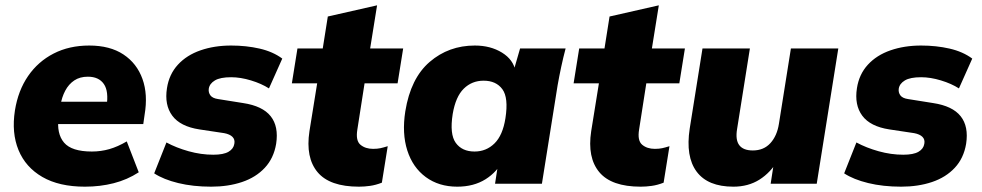

<svg xmlns="http://www.w3.org/2000/svg" viewBox="-20 -690 3689 721"><path d="M299 11Q202 11 139 -25.5Q76 -62 49.5 -126.5Q23 -191 36 -275Q48 -350 85.5 -404.5Q123 -459 181.5 -489Q240 -519 315 -519Q393 -519 443.5 -485.5Q494 -452 515 -393.5Q536 -335 523 -259L518 -224H177L190 -308H400L380 -290Q389 -347 370 -374.5Q351 -402 310 -402Q280 -402 259 -388Q238 -374 225 -349.5Q212 -325 207 -294L200 -250Q192 -188 220.5 -154.5Q249 -121 325 -121Q359 -121 390.5 -130Q422 -139 456 -159L501 -43Q458 -15 407 -2Q356 11 299 11Z M773 11Q705 11 649.5 -2.5Q594 -16 559 -39L605 -155Q642 -135 688.5 -122Q735 -109 781 -109Q819 -109 838 -120Q857 -131 860 -150Q863 -166 853 -176Q843 -186 822 -190L729 -204Q657 -215 627 -255.5Q597 -296 607 -359Q615 -411 648 -447Q681 -483 733 -501Q785 -519 848 -519Q905 -519 955 -507.5Q1005 -496 1040 -470L990 -358Q962 -376 922.5 -388Q883 -400 848 -400Q807 -400 787 -388Q767 -376 764 -357Q762 -343 770 -332Q778 -321 799 -318L893 -303Q966 -292 996.5 -253.5Q1027 -215 1017 -150Q1008 -96 974.5 -60Q941 -24 889 -6.5Q837 11 773 11Z M1328 11Q1218 11 1172.5 -43.5Q1127 -98 1142 -197L1171 -377H1076L1097 -508H1192L1211 -628L1396 -670L1370 -508H1494L1473 -377H1349L1322 -204Q1315 -162 1333.5 -146.5Q1352 -131 1381 -131Q1397 -131 1408.5 -133.5Q1420 -136 1436 -141L1414 -4Q1391 5 1369.5 8Q1348 11 1328 11Z M1697 11Q1628 11 1579 -25Q1530 -61 1509.5 -125Q1489 -189 1502 -272Q1522 -396 1593.5 -457.5Q1665 -519 1763 -519Q1822 -519 1865 -492.5Q1908 -466 1916 -422L1907 -418L1933 -508H2104Q2095 -474 2087.5 -439Q2080 -404 2074 -370L2015 0H1839L1853 -91H1870Q1848 -45 1803.5 -17Q1759 11 1697 11ZM1762 -121Q1806 -121 1837 -151.5Q1868 -182 1878 -246Q1890 -323 1866.5 -355Q1843 -387 1796 -387Q1752 -387 1721.5 -357Q1691 -327 1680 -262Q1668 -186 1691.5 -153.5Q1715 -121 1762 -121Z M2386 11Q2276 11 2230.5 -43.5Q2185 -98 2200 -197L2229 -377H2134L2155 -508H2250L2269 -628L2454 -670L2428 -508H2552L2531 -377H2407L2380 -204Q2373 -162 2391.5 -146.5Q2410 -131 2439 -131Q2455 -131 2466.5 -133.5Q2478 -136 2494 -141L2472 -4Q2449 5 2427.5 8Q2406 11 2386 11Z M2734 11Q2638 11 2596 -45.5Q2554 -102 2570 -207L2618 -508H2796L2748 -206Q2741 -165 2756 -145Q2771 -125 2807 -125Q2848 -125 2873 -152.5Q2898 -180 2905 -225L2950 -508H3128L3047 0H2874L2888 -91H2903Q2874 -42 2832 -15.5Q2790 11 2734 11Z M3364 11Q3296 11 3240.5 -2.5Q3185 -16 3150 -39L3196 -155Q3233 -135 3279.5 -122Q3326 -109 3372 -109Q3410 -109 3429 -120Q3448 -131 3451 -150Q3454 -166 3444 -176Q3434 -186 3413 -190L3320 -204Q3248 -215 3218 -255.5Q3188 -296 3198 -359Q3206 -411 3239 -447Q3272 -483 3324 -501Q3376 -519 3439 -519Q3496 -519 3546 -507.5Q3596 -496 3631 -470L3581 -358Q3553 -376 3513.5 -388Q3474 -400 3439 -400Q3398 -400 3378 -388Q3358 -376 3355 -357Q3353 -343 3361 -332Q3369 -321 3390 -318L3484 -303Q3557 -292 3587.5 -253.5Q3618 -215 3608 -150Q3599 -96 3565.5 -60Q3532 -24 3480 -6.5Q3428 11 3364 11Z"/></svg>

Font: Mulish ExtraLight Black
Style: Italic
Weight: 900
Italic angle: -9°
Version: Version 3.603